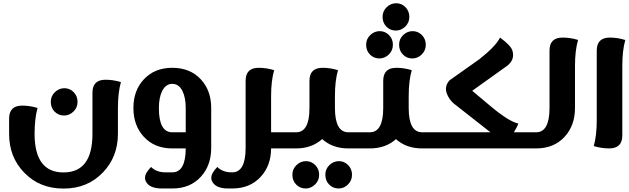

<svg xmlns="http://www.w3.org/2000/svg" viewBox="-20 -899 3810 1163"><path d="M619.1 -416Q665 -416 712.4 -401.9Q694.3 -336.9 694.3 -244.6V-87.4Q693.8 51.8 603 146Q509.8 243.2 365.7 243.2H363.8Q219.7 243.2 126 146Q35.2 51.8 35.2 -87.4V-180.7Q35.2 -259.3 114.3 -259.3Q160.6 -259.3 207.5 -245.1Q189.5 -180.7 189.5 -87.9V-87.4Q189.9 145.5 364.7 145.5Q540 145.5 540 -87.4V-337.4Q540 -416 619.1 -416ZM311 -222.7Q287.6 -246.1 287.6 -282.2Q287.6 -316.9 312.5 -340.8Q337.4 -364.7 370.1 -364.7Q402.8 -364.7 426.3 -340.8Q449.7 -316.9 449.7 -282.2Q449.7 -247.1 424.8 -223.1Q399.9 -199.2 368.2 -199.2Q334.5 -199.2 311 -222.7Z M1105 -244.1Q1105 -308.6 1085 -348.1Q1063.5 -391.1 1023.4 -391.1Q984.4 -391.1 962.4 -348.1Q942.4 -308.1 942.4 -244.1Q942.4 -97.7 1023.4 -97.7H1105ZM1259.3 -1Q1258.8 103 1197.3 170.9Q1132.3 242.7 1024.4 242.7H960.9Q881.8 242.7 861.8 196.3Q858.4 188 858.4 178.7Q858.4 149.4 895 112.3Q927.2 145 983.4 145H1023.4Q1104.5 145 1105 0H1022.9Q914.6 0 849.6 -72.3Q788.1 -140.1 788.1 -245.1Q788.1 -349.6 850.1 -417Q915.5 -488.3 1023.4 -488.3Q1132.8 -488.3 1197.8 -417Q1259.3 -349.6 1259.3 -245.1Z M1729.5 0H1622.1Q1621.6 104 1559.6 171.4Q1494.6 242.7 1387.2 242.7H1361.8Q1283.2 242.7 1263.2 196.3Q1259.8 188 1259.8 178.7Q1259.8 149.4 1296.4 112.3Q1328.1 145 1384.8 145H1386.2Q1467.3 145 1467.8 -1V-409.7Q1467.8 -488.3 1546.9 -488.3Q1593.3 -488.3 1640.6 -474.1Q1622.1 -409.7 1622.1 -316.9V-97.7H1729.5Z M2153.8 -97.7V0H2089.4Q1994.6 0 1931.6 -56.6Q1868.7 0 1773.9 0H1708V-97.7H1773.4Q1854.5 -97.7 1854.5 -243.7V-409.7Q1854.5 -488.3 1934.1 -488.3Q1980 -488.3 2027.3 -474.1Q2008.8 -409.7 2008.8 -316.9V-243.7Q2009.3 -97.7 2090.3 -97.7ZM1974.1 219.2Q1950.7 195.8 1950.7 159.2Q1950.7 125 1975.1 101.1Q2000 77.1 2032.7 77.1Q2065.4 77.1 2088.9 101.1Q2112.3 125 2112.3 159.2Q2112.3 194.8 2087.4 218.8Q2063 242.7 2031.2 242.7Q1997.1 242.7 1974.1 219.2ZM1774.4 219.2Q1751 195.8 1751 159.2Q1751 125 1775.9 101.1Q1800.8 77.1 1833.5 77.1Q1866.2 77.1 1889.6 101.1Q1913.1 125 1913.1 159.2Q1913.1 194.8 1888.2 218.8Q1863.3 242.7 1831.5 242.7Q1797.9 242.7 1774.4 219.2Z M2420.9 -568.4Q2397.5 -591.8 2397.5 -628.4Q2397.5 -662.6 2421.9 -686.5Q2446.8 -710.4 2479.5 -710.4Q2512.2 -710.4 2535.6 -686.5Q2559.1 -662.6 2559.1 -628.4Q2559.1 -592.8 2534.2 -568.8Q2509.8 -544.9 2477.5 -544.9Q2444.3 -544.9 2420.9 -568.4ZM2221.2 -568.4Q2197.8 -591.8 2197.8 -628.4Q2197.8 -662.6 2222.7 -686.5Q2247.1 -710.4 2280.3 -710.4Q2312.5 -710.4 2336.4 -686.5Q2359.9 -662.6 2359.9 -628.4Q2359.9 -592.8 2335 -568.8Q2310.1 -544.9 2278.3 -544.9Q2244.6 -544.9 2221.2 -568.4ZM2618.2 -97.7V0H2536.1Q2441.4 0 2378.4 -56.2Q2315.4 0 2220.7 0H2138.7V-97.7H2220.2Q2300.8 -97.7 2301.3 -243.7V-409.7Q2301.3 -488.3 2380.9 -488.3Q2427.2 -488.3 2474.1 -474.1Q2455.6 -409.7 2455.6 -316.9V-243.2Q2456.1 -97.7 2537.1 -97.7ZM2320.8 -737.3Q2297.4 -760.7 2297.4 -796.9Q2297.4 -831.5 2322.3 -855.5Q2347.2 -879.4 2379.9 -879.4Q2412.6 -879.4 2436 -855.5Q2459.5 -831.5 2459.5 -796.9Q2459.5 -761.7 2434.6 -737.8Q2409.7 -713.9 2377.9 -713.9Q2344.2 -713.9 2320.8 -737.3Z M3228 -97.7V0H2598.6V-97.7H2950.7L2725.6 -274.4Q2696.8 -301.8 2685.5 -335.4Q2681.2 -348.1 2681.2 -360.8Q2681.2 -388.7 2703.1 -412.6L2883.8 -540.5Q2983.9 -619.6 3008.8 -671.4Q3073.2 -624.5 3083.5 -593.3Q3087.9 -579.1 3087.9 -565.9Q3087.9 -530.8 3056.2 -503.4L2840.3 -349.1L2939.9 -265.6Q3061.5 -162.1 3119.6 -150.9Q3113.8 -131.8 3092.8 -97.7Z M3481.4 -657.2Q3462.9 -592.3 3462.9 -500V-243.7Q3462.4 -139.2 3400.9 -71.3Q3335.9 0 3228 0H3203.1V-97.7H3227.5Q3308.1 -97.7 3308.6 -243.7V-592.8Q3308.6 -671.4 3387.7 -671.4Q3434.6 -671.4 3481.4 -657.2Z M3674.3 -671.4Q3720.7 -671.4 3767.6 -656.7Q3749.5 -592.8 3749.5 -500V-78.6Q3749.5 0 3669.9 0Q3623.5 0 3576.7 -14.2Q3594.7 -78.6 3594.7 -171.4V-592.8Q3594.7 -671.4 3674.3 -671.4Z"/></svg>

Font: Sukar
Style: black
Weight: 900
Designer: Dario Muhafara - Ghiath Alsory
Foundry: Dario Muhafara - Ghiath Alsory
Version: Version 1.00 March 27, 2016, initial release